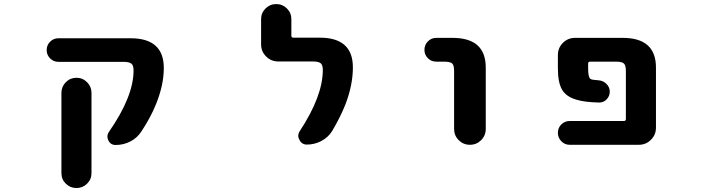

<svg xmlns="http://www.w3.org/2000/svg" viewBox="-20 -737 3540 954"><path d="M285.2 123V-275.4Q285.2 -306.6 307.1 -328.6Q329.1 -350.6 359.9 -350.6Q390.6 -350.6 412.6 -328.6Q434.6 -306.6 434.6 -275.4V123Q434.6 154.3 412.6 175.8Q390.6 197.3 359.9 197.3Q329.1 197.3 307.1 175.8Q285.2 154.3 285.2 123ZM554.7 -16.6Q529.3 -16.6 518.6 -39.1Q513.7 -48.8 513.7 -58.6Q513.7 -70.3 521.5 -82Q643.6 -257.8 643.6 -386.7Q643.6 -411.1 633.8 -419.9Q623 -429.7 593.8 -429.7H270.5Q246.1 -429.7 229 -446.8Q211.9 -463.9 211.9 -488.3Q211.9 -512.7 229 -529.8Q246.1 -546.9 270.5 -546.9H628.9Q793.9 -546.9 793.9 -399.4Q793.9 -314.5 754.9 -218.8Q728.5 -153.3 682.6 -84Q662.1 -51.8 627.9 -34.2Q593.8 -16.6 554.7 -16.6Z M1504.9 -18.6Q1479.5 -18.6 1467.8 -42Q1461.9 -51.8 1461.9 -61.5Q1461.9 -74.2 1469.7 -85.9Q1584 -259.8 1584 -389.6Q1584 -414.1 1573.2 -422.9Q1562.5 -431.6 1533.2 -431.6H1362.3Q1327.1 -431.6 1302.2 -456.5Q1277.3 -481.4 1277.3 -516.6V-641.6Q1277.3 -672.9 1299.3 -694.8Q1321.3 -716.8 1352.5 -716.8Q1383.8 -716.8 1405.8 -694.8Q1427.7 -672.9 1427.7 -641.6V-559.6Q1427.7 -549.8 1437.5 -549.8H1569.3Q1733.4 -549.8 1733.4 -402.3Q1733.4 -316.4 1697.3 -220.7Q1671.9 -156.2 1630.9 -86.9Q1611.3 -54.7 1577.1 -36.6Q1543 -18.6 1504.9 -18.6Z M2236.3 -96.7V-384.8Q2236.3 -413.1 2226.6 -421.9Q2215.8 -430.7 2185.5 -430.7H2147.5Q2123 -430.7 2106 -447.8Q2088.9 -464.8 2088.9 -489.3Q2088.9 -513.7 2106 -531.2Q2123 -548.8 2147.5 -548.8H2228.5Q2393.6 -548.8 2393.6 -401.4V-96.7Q2393.6 -63.5 2370.6 -40.5Q2347.7 -17.6 2314.9 -17.6Q2282.2 -17.6 2259.3 -40.5Q2236.3 -63.5 2236.3 -96.7Z M2810.5 -17.6Q2786.1 -17.6 2769 -35.2Q2752 -52.7 2752 -77.1Q2752 -101.6 2769 -118.7Q2786.1 -135.7 2810.5 -135.7H3080.1Q3089.8 -135.7 3089.8 -145.5V-384.8Q3089.8 -412.1 3080.1 -421.4Q3070.3 -430.7 3039.1 -430.7H2912.1Q2902.3 -430.7 2902.3 -420.9V-396.5Q2902.3 -351.6 2914.1 -344.7Q2920.9 -339.8 2955.1 -337.9Q2977.5 -335.9 2993.7 -319.8Q3009.8 -303.7 3009.8 -281.2Q3009.8 -258.8 2993.2 -242.2Q2978.5 -227.5 2957 -227.5Q2956.1 -227.5 2955.1 -227.5Q2883.8 -229.5 2845.7 -241.2Q2793 -255.9 2772.5 -292Q2752 -327.1 2752 -396.5V-463.9Q2752 -499 2776.9 -523.9Q2801.8 -548.8 2836.9 -548.8H3074.2Q3239.3 -548.8 3239.3 -401.4V-102.5Q3239.3 -67.4 3214.4 -42.5Q3189.5 -17.6 3154.3 -17.6Z"/></svg>

Font: Rounded-X Mgen+ 1mn bold
Style: Bold
Weight: 700
Designer: [Source Han Sans]
Ryoko NISHIZUKA  (kana & ideographs); Paul D. Hunt (Latin, Greek & Cyrillic); Wenlong ZHANG  (bopomofo
Version: Version 1.059.20150602